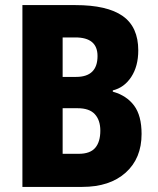

<svg xmlns="http://www.w3.org/2000/svg" viewBox="-20 -734 621 754"><path d="M276 -714Q401 -714 462 -671Q523 -628 523 -536Q523 -474 495.5 -432Q468 -390 423 -379V-374Q477 -359 506.5 -319.5Q536 -280 536 -208Q536 -112 473.5 -56Q411 0 303 0H68V-714ZM279 -432Q363 -432 363 -514Q363 -587 276 -587H226V-432ZM226 -309V-130H289Q334 -130 354 -153.5Q374 -177 374 -221Q374 -262 352.5 -285.5Q331 -309 285 -309Z"/></svg>

Font: Noto Sans Ethiopic Condensed ExtraBold
Style: Regular
Weight: 800
Width: 3
Designer: Monotype Design Team
Foundry: Monotype Imaging Inc.
Version: Version 2.102; ttfautohint (v1.8.4.7-5d5b)